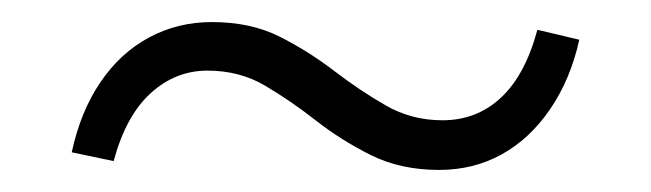

<svg xmlns="http://www.w3.org/2000/svg" viewBox="-20 -316 590 174"><path d="M378 -162Q343 -162 316 -175.5Q289 -189 266 -207Q243 -225 220 -238.5Q197 -252 168 -252Q139 -252 116.5 -231.5Q94 -211 83 -170L45 -178Q53 -215 71 -241.5Q89 -268 115 -282Q141 -296 172 -296Q207 -296 233 -283Q259 -270 282.5 -252Q306 -234 329.5 -220.5Q353 -207 381 -207Q412 -207 434 -227.5Q456 -248 467 -289L505 -280Q497 -244 478.5 -217Q460 -190 434.5 -176Q409 -162 378 -162Z"/></svg>

Font: Ysabeau Infant Light
Style: Italic
Weight: 300
Italic angle: -12°
Designer: Christian Thalmann (Catharsis Fonts)
Version: Version 2.001;gftools[0.9.30]; featfreeze: ss01,ss02,lnum